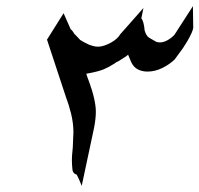

<svg xmlns="http://www.w3.org/2000/svg" viewBox="-20 -598 649 625"><path d="M397 -420 391 -415 366 -399Q357 -395 355 -393Q353 -391 349 -389Q337 -381 319 -373Q301 -365 261 -358Q263 -350 265.5 -344Q268 -338 270 -332Q281 -302 286.5 -277Q292 -252 292 -235Q292 -211 286 -181L246 7Q238 -13 233.5 -22Q229 -31 228 -31L229 -30Q219 -32 216 -44Q214 -62 214 -77Q214 -81 214.5 -91.5Q215 -102 217 -119Q217 -131 218 -144Q219 -157 219 -167Q219 -197 211.5 -227.5Q204 -258 195 -281L133 -469L187 -555L210 -503Q214 -500 217 -495.5Q220 -491 224 -485V-486L241 -468Q247 -464 255.5 -459.5Q264 -455 271 -452Q276 -450 284 -448Q292 -446 299 -446Q309 -446 320.5 -450Q332 -454 342.5 -460Q353 -466 360.5 -473Q368 -480 371 -486L447 -572L440 -538Q448 -530 451 -498L454 -490Q456 -485 460 -480Q464 -475 485 -464Q490 -460 501 -460Q513 -460 526 -467.5Q539 -475 548 -485L608 -578L609 -507Q607 -494 591 -466L576 -442L549 -405Q533 -389 509 -377Q485 -365 460 -365Q443 -365 429 -372Q415 -379 407 -396Z"/></svg>

Font: New Athena Unicode
Style: Bold Italic
Weight: 700
Designer: J. Rusten 1997; rev. by R. Hancock 2001, 2002, rev. by D. Mastronarde 2002-2021
Foundry: Society for Classical Studies (formerly American Philological Association)
Version: Version 5.008